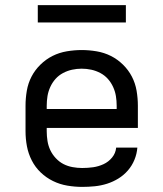

<svg xmlns="http://www.w3.org/2000/svg" viewBox="-20 -724 640 752"><path d="M302 8Q273 8 243.5 3Q214 -2 187.5 -15Q161 -28 139.5 -48.5Q118 -69 104.5 -95.5Q91 -122 85.5 -151Q80 -180 80 -210V-310Q80 -339 85 -368.5Q90 -398 103.5 -424Q117 -450 138.5 -471Q160 -492 186 -505Q212 -518 241.5 -523Q271 -528 300 -528Q329 -528 358.5 -523Q388 -518 414 -505Q440 -492 461.5 -471Q483 -450 496.5 -424Q510 -398 515 -368.5Q520 -339 520 -310V-223H163V-210Q163 -191 166 -172Q169 -153 177 -136Q185 -119 198.5 -104.5Q212 -90 228.5 -81.5Q245 -73 264 -69.5Q283 -66 302 -66Q324 -66 345 -69Q366 -72 385.5 -81Q405 -90 419 -107Q433 -124 435 -146H518Q516 -121 506.5 -98Q497 -75 481 -56.5Q465 -38 444 -25Q423 -12 399.5 -4.5Q376 3 351.5 5.5Q327 8 302 8ZM163 -297H437V-310Q437 -329 434 -347.5Q431 -366 423 -383.5Q415 -401 402.5 -415Q390 -429 373 -438Q356 -447 337.5 -451Q319 -455 300 -455Q281 -455 262.5 -451Q244 -447 227 -438Q210 -429 197.5 -415Q185 -401 177 -383.5Q169 -366 166 -347.5Q163 -329 163 -310ZM473 -636H128V-704H473Z"/></svg>

Font: Iosevka Aile
Style: Regular
Weight: 400
Designer: Belleve Invis
Foundry: Belleve Invis
Version: Version 28.0.1; ttfautohint (v1.8.4)